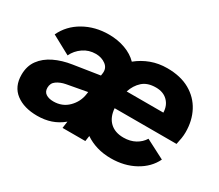

<svg xmlns="http://www.w3.org/2000/svg" viewBox="-105 -788 1173 1029"><g transform="rotate(30 481.0 -273.0)"><path d="M198 12Q116 12 66 -26Q16 -64 16 -137Q16 -191 43.5 -228.5Q71 -266 118.5 -289Q166 -312 226 -321L387 -346L389 -360Q394 -394 368 -413.5Q342 -433 306 -433Q263 -433 229 -409.5Q195 -386 178 -350L62 -413Q94 -481 162 -519.5Q230 -558 315 -558Q370 -558 416.5 -541Q463 -524 493 -493Q531 -524 577 -541Q623 -558 676 -558Q759 -558 816 -525.5Q873 -493 902.5 -437Q932 -381 932 -310Q932 -291 929 -272Q926 -253 921 -231H538Q542 -177 573 -147.5Q604 -118 657 -118Q698 -118 729 -135Q760 -152 777 -180L895 -119Q866 -59 801.5 -23.5Q737 12 654 12Q607 12 567 0Q527 -12 495 -34L490 0H349L355 -42Q321 -14 282.5 -1Q244 12 198 12ZM549 -341H776Q775 -384 748 -411Q721 -438 675 -438Q623 -438 593 -411Q563 -384 549 -341ZM235 -98Q290 -98 326.5 -134.5Q363 -171 370 -221L372 -235L247 -212Q216 -206 193.5 -190.5Q171 -175 171 -146Q171 -121 189 -109.5Q207 -98 235 -98Z"/></g></svg>

Font: Plus Jakarta Sans ExtraBold
Style: Italic
Weight: 800
Italic angle: -8°
Designer: Gumpita Rahayu
Foundry: Tokotype
Version: Version 2.071; ttfautohint (v1.8.4.7-5d5b);gftools[0.9.29]